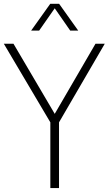

<svg xmlns="http://www.w3.org/2000/svg" viewBox="-32 -964 558 984"><path d="M505 -740 270.5 -337V0H226V-337L-12.5 -740H37L248.5 -380.5L457.5 -740ZM369 -807H328L248.5 -921.5L168.5 -807H127.5L225.5 -944.5H271Z"/></svg>

Font: Encode Sans Condensed ExLight
Style: Regular
Weight: 275
Width: 3
Designer: Multiple Designers
Foundry: Impallari Type
Version: Version 2.000